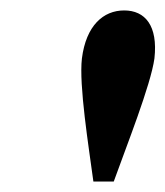

<svg xmlns="http://www.w3.org/2000/svg" viewBox="-20 -841 317 368"><path d="M218 -821C178 -821 145 -792 137 -729C131 -678 150 -560 159 -493H198C222 -560 269 -678 276 -729C283 -792 258 -821 218 -821Z"/></svg>

Font: TPK Tissa Web Medium
Style: Italic
Weight: 500
Italic angle: -7°
Designer: Jacques Le Bailly, Suppakit Chalermlarp | Katatrad Co.,Ltd.
Foundry: Jacques Le Bailly, Cadson Demak Co.,Ltd.
Version: Version 5.000;Glyphs 3.1.2 (3151)